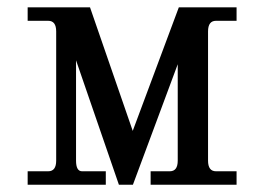

<svg xmlns="http://www.w3.org/2000/svg" viewBox="-20 -509 721 529"><path d="M631.8 0H395V-37.1H447.8Q469.7 -37.1 469.7 -66.4V-332L346.2 0H307.6L189.5 -342.8V-66.4Q189.5 -37.1 206.1 -37.1H271.5V0H56.2V-37.1H112.8Q134.8 -37.1 134.8 -66.4V-422.4Q134.8 -451.7 112.8 -451.7H56.2V-488.8H228L345.7 -148.4L472.7 -488.8H631.8V-451.7H575.2Q553.2 -451.7 553.2 -422.4V-66.4Q553.2 -37.1 575.2 -37.1H631.8Z"/></svg>

Font: Munson
Style: Regular
Weight: 400
Designer: Paul James MIller
Foundry: High-Logic / Made with FontCreator
Version: Version 2.10;May 5, 2019;FontCreator 11.5.0.2430 64-bit